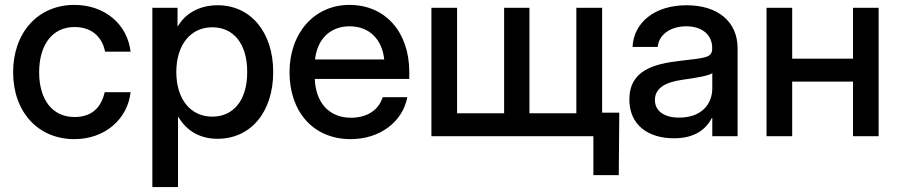

<svg xmlns="http://www.w3.org/2000/svg" viewBox="-20 -547 3606 771"><path d="M278.8 11.7C401.9 11.7 492.7 -69.3 504.4 -176.8H400.4C386.7 -116.7 350.1 -77.1 279.3 -77.1C189.9 -77.1 137.2 -147.5 137.2 -256.8C137.2 -367.2 190.4 -438.5 279.3 -438.5C349.1 -438.5 391.1 -397.5 401.9 -339.4H504.4C491.7 -448.7 401.9 -527.3 278.8 -527.3C131.8 -527.3 32.7 -415.5 32.7 -256.8C32.7 -99.1 131.3 11.7 278.8 11.7Z M591.8 -515.6V204.1H694.8V-77.6H696.3C731 -18.6 786.1 10.3 853.5 10.3C987.8 10.3 1077.1 -98.1 1077.1 -257.8C1077.1 -417 987.3 -525.9 854 -525.9C787.1 -525.9 727.1 -498 694.3 -441.4H692.9V-515.6ZM832.5 -78.6C744.6 -78.6 688 -149.4 688 -257.8C688 -366.2 744.6 -437.5 832.5 -437.5C915.5 -437.5 972.7 -374.5 972.7 -257.8C972.7 -141.6 915.5 -78.6 832.5 -78.6Z M1388.2 11.7C1504.9 11.7 1596.7 -57.1 1615.7 -156.7H1516.6C1502 -107.9 1457 -74.2 1389.6 -74.2C1299.3 -74.2 1247.6 -137.2 1244.1 -230H1623.5V-257.8C1623.5 -417 1528.8 -527.3 1382.8 -527.3C1242.2 -527.3 1142.6 -414.1 1142.6 -256.8C1142.6 -101.1 1235.4 11.7 1388.2 11.7ZM1522.9 -308.1H1245.1C1253.9 -390.1 1306.2 -441.4 1383.8 -441.4C1461.9 -441.4 1514.6 -390.1 1522.9 -308.1Z M1815.4 -515.6H1712.4V0H2362.8V156.2H2464.8L2466.8 -94.7H2397.9V-515.6H2294.4V-92.3H2106V-515.6H2004.4V-92.3H1815.4Z M2686 8.3C2774.9 8.3 2816.9 -31.7 2838.4 -73.2H2840.3V0H2941.9V-353.5C2941.9 -458.5 2864.3 -525.9 2737.3 -525.9C2608.4 -525.9 2524.9 -456.5 2520 -358.4H2621.1C2625 -405.8 2669.9 -441.4 2735.8 -441.4C2801.3 -441.4 2839.8 -405.3 2839.8 -355.5V-351.1C2839.8 -313.5 2807.6 -314.5 2710.9 -302.7C2606 -290.5 2507.3 -265.1 2507.3 -147.5C2507.3 -44.4 2583.5 8.3 2686 8.3ZM2707 -74.7C2647 -74.7 2609.9 -101.1 2609.9 -145.5C2609.9 -197.8 2660.6 -217.8 2716.8 -226.1C2771.5 -233.9 2826.2 -242.2 2840.3 -253.4V-192.9C2840.3 -129.4 2797.9 -74.7 2707 -74.7Z M3161.1 -311.5V-515.6H3058.1V0H3161.1V-219.2H3405.3V0H3508.3V-515.6H3405.3V-311.5Z"/></svg>

Font: Inteeer Medium
Style: Regular
Weight: 500
Designer: Rasmus Andersson
Foundry: rsms
Version: Version 4.001;Glyphs 3.4 (3402)